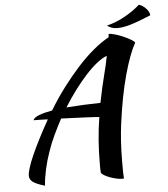

<svg xmlns="http://www.w3.org/2000/svg" viewBox="-62 -938 937 1070"><g transform="rotate(-5 406.5 -403.5)"><path d="M146 76Q98 62 79.5 48Q61 34 61 13Q61 -3 70 -32Q79 -61 96.5 -100.5Q114 -140 138.5 -188Q163 -236 194 -291Q168 -292 147.5 -292.5Q127 -293 114 -293Q120 -308 148 -319Q176 -330 222 -338Q261 -403 305.5 -462Q350 -521 395 -570.5Q440 -620 485 -657.5Q530 -695 571 -717Q572 -724 572.5 -729Q573 -734 573 -736Q587 -736 610.5 -729Q634 -722 656.5 -712Q679 -702 696.5 -691.5Q714 -681 716 -674Q683 -616 651 -500.5Q619 -385 598 -224Q593 -184 589.5 -133Q586 -82 586 -19Q586 3 586 26Q586 49 588 74Q586 75 584 75Q582 75 576 75Q562 75 543.5 70.5Q525 66 507.5 59.5Q490 53 477.5 45Q465 37 462 31Q461 18 461 5.5Q461 -7 461 -21Q461 -83 465.5 -147Q470 -211 481 -279Q467 -280 444 -281.5Q421 -283 392.5 -284Q364 -285 331.5 -286.5Q299 -288 268 -289Q244 -244 223 -199.5Q202 -155 187 -110Q170 -62 159.5 -14Q149 34 146 76ZM532 -525Q536 -539 541.5 -563.5Q547 -588 552 -615Q527 -606 496.5 -582Q466 -558 433.5 -522.5Q401 -487 367.5 -442.5Q334 -398 303 -348Q387 -355 494 -357Q502 -399 511.5 -440.5Q521 -482 532 -525ZM755 -883Q776 -877 794.5 -857Q813 -837 813 -819Q775 -803 746.5 -792.5Q718 -782 695.5 -775.5Q673 -769 656 -766.5Q639 -764 623 -764Q591 -764 568 -783Q613 -793 663 -819.5Q713 -846 755 -883Z"/></g></svg>

Font: Kaushan Script
Style: Regular
Weight: 400
Designer: Pablo Impallari
Foundry: Pablo Impallari
Version: Version 1.002